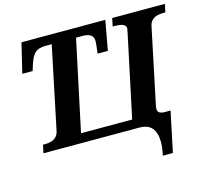

<svg xmlns="http://www.w3.org/2000/svg" viewBox="-126 -859 1306 1214"><g transform="rotate(-15 527.0 -252.0)"><path d="M67.9 0 79.1 -53.2H91.8Q170.9 -53.2 184.1 -112.8L296.9 -652.8H253.9Q215.3 -652.8 191.7 -635.3Q168 -617.7 149.9 -563L136.2 -520H68.8L115.2 -713.9H664.1L628.9 -520H562Q569.8 -588.4 569.8 -600.1Q569.8 -652.8 500 -652.8H456.1L330.1 -61H665L778.8 -597.2Q784.2 -622.6 784.2 -627Q784.2 -661.1 710.9 -661.1H698.2L709 -713.9H1054.2L1043 -661.1H1029.8Q947.8 -661.1 936 -600.1L834 -113.8Q830.1 -95.2 830.1 -85Q830.1 -53.2 877 -53.2H914.1L858.9 210H793Q804.2 157.7 804.2 124Q804.2 0 696.8 0Z"/></g></svg>

Font: Droid Serif
Style: Bold Italic
Weight: 700
Italic angle: -12°
Designer: Monotype Design team
Foundry: Monotype Imaging Inc.
Version: Version 1.03